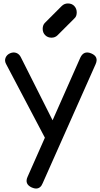

<svg xmlns="http://www.w3.org/2000/svg" viewBox="-20 -851 579 1111"><path d="M188 240Q178 240 164 234Q120 214 140 171L445 -518Q465 -560 508 -542Q553 -523 533 -479L227 209Q215 240 188 240ZM306 -22Q287 -14 270.5 -20.5Q254 -27 244 -46L15 -481Q5 -500 12.5 -517.5Q20 -535 39 -543Q58 -551 75 -544.5Q92 -538 101 -519L320 -84Q330 -65 327.5 -47.5Q325 -30 306 -22ZM278 -633Q256 -633 241.5 -647.5Q227 -662 227 -684Q227 -705 239 -718L337 -816Q352 -831 373 -831Q396 -831 410 -816Q424 -801 424 -779Q424 -769 421 -760Q418 -751 410 -744L313 -647Q299 -633 278 -633Z"/></svg>

Font: Comfortaa
Style: Bold
Weight: 700
Designer: Johan Aakerlund
Foundry: Johan Aakerlund
Version: Version 3.104; ttfautohint (v1.8.1.43-b0c9)